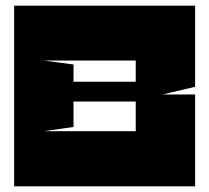

<svg xmlns="http://www.w3.org/2000/svg" viewBox="-20 -659 740 679"><path d="M240 -300V-210L135 -195H460V-300ZM135 -445 240 -431V-370H460V-445ZM670 -352 555 -325H670V0H30V-639H670Z"/></svg>

Font: Banana Brick
Style: Regular
Weight: 400
Designer: artmaker
Foundry: artmaker
Version: Version 4.000 2011 initial release